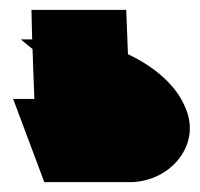

<svg xmlns="http://www.w3.org/2000/svg" viewBox="-20 -105 406 390"><path d="M239.9 5.1C292.3 29.7 341.3 68.9 359.4 121C386.3 194 322.2 267 239.6 265H154H70L6.7 96H49.8L47.4 33L46.1 -5.4L22 -25H45.4L45.3 -27L43.9 -85H236.4Z"/></svg>

Font: Nordica Plus
Style: NordicaClassicBkExtOpObl
Weight: 900
Version: Version 1.01